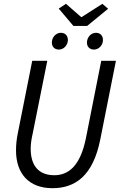

<svg xmlns="http://www.w3.org/2000/svg" viewBox="-20 -975 640 1007"><path d="M255 12C375 12 468 -53 506 -244L588 -656H511L431 -252C402 -106 340 -56 265 -56C183 -56 141 -106 141 -195C141 -220 145 -247 152 -277L228 -656H149L74 -279C67 -245 64 -217 64 -186C64 -64 132 12 255 12ZM289 -715C315 -715 336 -739 336 -765C336 -789 321 -803 299 -803C273 -803 252 -779 252 -752C252 -729 267 -715 289 -715ZM473 -715C499 -715 520 -739 520 -765C520 -789 505 -803 483 -803C457 -803 436 -779 436 -752C436 -729 451 -715 473 -715ZM365 -839H437L547 -929L517 -955L409 -886H405L326 -955L288 -930L365 -839Z"/></svg>

Font: Source Code Variable
Style: Italic
Weight: 400
Italic angle: -11°
Monospace: yes
Designer: Paul D. Hunt, Teo Tuominen
Foundry: Adobe Systems Incorporated
Version: Version 1.005;PS 1.0;hotconv 16.6.54;makeotf.lib2.5.65590